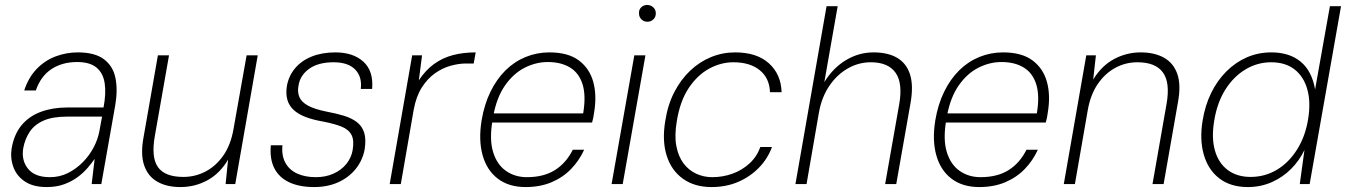

<svg xmlns="http://www.w3.org/2000/svg" viewBox="-20 -745 5447 777"><path d="M169 12Q115 12 81.5 -10Q48 -32 34.5 -68Q21 -104 27 -144Q37 -202 67.5 -238.5Q98 -275 145.5 -292.5Q193 -310 251 -310H399Q410 -368 403.5 -409Q397 -450 370 -472Q343 -494 292 -494Q232 -494 188.5 -465.5Q145 -437 125 -379H78Q95 -431 128 -465.5Q161 -500 204.5 -516.5Q248 -533 295 -533Q364 -533 401 -505Q438 -477 447.5 -428Q457 -379 446 -317L390 0H351L363 -102Q352 -86 335 -66Q318 -46 294.5 -28.5Q271 -11 240 0.5Q209 12 169 12ZM182 -28Q222 -28 255.5 -45Q289 -62 315.5 -89Q342 -116 359 -148.5Q376 -181 382 -213L393 -273H250Q193 -273 156.5 -257Q120 -241 100.5 -212Q81 -183 74 -145Q66 -96 93.5 -62Q121 -28 182 -28Z M710 12Q655 12 617 -9.5Q579 -31 563.5 -75.5Q548 -120 561 -190L619 -521H664L607 -197Q591 -109 619 -69Q647 -29 722 -29Q770 -29 812 -51Q854 -73 884 -116Q914 -159 925 -223L978 -521H1023L932 0H893L903 -99Q870 -43 819.5 -15.5Q769 12 710 12Z M1251 12Q1192 12 1151 -7Q1110 -26 1090.5 -63.5Q1071 -101 1076 -157H1123Q1119 -115 1135 -86Q1151 -57 1183 -42.5Q1215 -28 1258 -28Q1298 -28 1330 -42.5Q1362 -57 1382 -82Q1402 -107 1407 -137Q1414 -177 1402.5 -199Q1391 -221 1362.5 -232.5Q1334 -244 1288 -253Q1247 -260 1217 -271.5Q1187 -283 1168.5 -300Q1150 -317 1143 -341Q1136 -365 1141 -397Q1148 -437 1173.5 -468Q1199 -499 1241 -516Q1283 -533 1337 -533Q1409 -533 1450.5 -495.5Q1492 -458 1486 -385H1440Q1446 -434 1417.5 -463.5Q1389 -493 1330 -493Q1268 -493 1231 -466.5Q1194 -440 1188 -398Q1183 -373 1191.5 -352.5Q1200 -332 1226.5 -317.5Q1253 -303 1303 -293Q1341 -286 1372 -276.5Q1403 -267 1424 -251Q1445 -235 1453.5 -209Q1462 -183 1456 -142Q1448 -97 1420 -62Q1392 -27 1349 -7.5Q1306 12 1251 12Z M1557 0 1648 -521H1688L1675 -420Q1702 -461 1736.5 -486Q1771 -511 1813 -522Q1855 -533 1905 -533L1897 -488H1865Q1837 -488 1804 -479Q1771 -470 1740.5 -448.5Q1710 -427 1687 -391Q1664 -355 1654 -300L1602 0Z M2107 12Q2039 12 1994.5 -22Q1950 -56 1933 -117Q1916 -178 1929 -258Q1940 -323 1965 -374Q1990 -425 2026 -460.5Q2062 -496 2107.5 -514.5Q2153 -533 2203 -533Q2279 -533 2322.5 -500.5Q2366 -468 2381 -413Q2396 -358 2384 -288Q2383 -278 2381 -269Q2379 -260 2376 -249H1959L1965 -286H2340Q2352 -358 2337.5 -404Q2323 -450 2286.5 -472Q2250 -494 2197 -494Q2149 -494 2103.5 -471Q2058 -448 2024 -399.5Q1990 -351 1976 -275L1973 -257Q1960 -181 1975.5 -130Q1991 -79 2027.5 -53.5Q2064 -28 2112 -28Q2180 -28 2225.5 -56.5Q2271 -85 2298 -139H2344Q2324 -95 2291 -61Q2258 -27 2212 -7.5Q2166 12 2107 12Z M2455 0 2547 -521H2592L2500 0ZM2600 -657Q2586 -657 2576 -666.5Q2566 -676 2566 -691Q2565 -706 2575 -715.5Q2585 -725 2599 -725Q2613 -725 2623.5 -715.5Q2634 -706 2634 -691Q2634 -676 2624 -666.5Q2614 -657 2600 -657Z M2859 12Q2791 12 2744 -21.5Q2697 -55 2678 -115Q2659 -175 2672 -254Q2682 -320 2708.5 -371.5Q2735 -423 2773 -459Q2811 -495 2857.5 -514Q2904 -533 2955 -533Q3043 -533 3092 -488.5Q3141 -444 3143 -372H3096Q3094 -429 3054.5 -461Q3015 -493 2948 -493Q2897 -493 2849.5 -467Q2802 -441 2767 -388.5Q2732 -336 2719 -255Q2709 -197 2717 -154.5Q2725 -112 2746 -84Q2767 -56 2797.5 -42Q2828 -28 2862 -28Q2905 -28 2944 -42Q2983 -56 3013 -83.5Q3043 -111 3057 -150H3104Q3087 -103 3051.5 -66.5Q3016 -30 2967.5 -9Q2919 12 2859 12Z M3199 0 3325 -720H3370L3316 -413Q3352 -471 3404 -502Q3456 -533 3515 -533Q3574 -533 3611.5 -510.5Q3649 -488 3663 -443Q3677 -398 3665 -329L3607 0H3562L3619 -323Q3634 -409 3604 -451Q3574 -493 3504 -493Q3454 -493 3410 -467.5Q3366 -442 3335.5 -396.5Q3305 -351 3294 -289L3244 0Z M3943 12Q3875 12 3830.5 -22Q3786 -56 3769 -117Q3752 -178 3765 -258Q3776 -323 3801 -374Q3826 -425 3862 -460.5Q3898 -496 3943.5 -514.5Q3989 -533 4039 -533Q4115 -533 4158.5 -500.5Q4202 -468 4217 -413Q4232 -358 4220 -288Q4219 -278 4217 -269Q4215 -260 4212 -249H3795L3801 -286H4176Q4188 -358 4173.5 -404Q4159 -450 4122.5 -472Q4086 -494 4033 -494Q3985 -494 3939.5 -471Q3894 -448 3860 -399.5Q3826 -351 3812 -275L3809 -257Q3796 -181 3811.5 -130Q3827 -79 3863.5 -53.5Q3900 -28 3948 -28Q4016 -28 4061.5 -56.5Q4107 -85 4134 -139H4180Q4160 -95 4127 -61Q4094 -27 4048 -7.5Q4002 12 3943 12Z M4285 0 4376 -521H4415L4404 -423Q4438 -479 4488.5 -506Q4539 -533 4596 -533Q4652 -533 4690.5 -511.5Q4729 -490 4744.5 -445.5Q4760 -401 4747 -331L4689 0H4644L4701 -325Q4716 -411 4686 -452Q4656 -493 4583 -493Q4535 -493 4493.5 -470.5Q4452 -448 4422.5 -405Q4393 -362 4382 -299L4330 0Z M5030 12Q4960 12 4914.5 -23Q4869 -58 4851.5 -119.5Q4834 -181 4847 -258Q4857 -319 4881.5 -369Q4906 -419 4943 -456Q4980 -493 5026 -513Q5072 -533 5125 -533Q5198 -533 5243.5 -495.5Q5289 -458 5302 -383L5362 -720H5407L5280 0H5240L5259 -138Q5239 -96 5205.5 -62Q5172 -28 5127 -8Q5082 12 5030 12ZM5041 -29Q5099 -29 5147.5 -58Q5196 -87 5229.5 -140.5Q5263 -194 5274 -264Q5285 -332 5270.5 -383.5Q5256 -435 5219 -464Q5182 -493 5124 -493Q5069 -493 5021 -464.5Q4973 -436 4939.5 -383.5Q4906 -331 4894 -258Q4882 -188 4896.5 -136.5Q4911 -85 4948.5 -57Q4986 -29 5041 -29Z"/></svg>

Font: DM Sans 10pt ExtraLight
Style: Italic
Weight: 250
Italic angle: -10°
Version: Version 4.004;gftools[0.9.30]